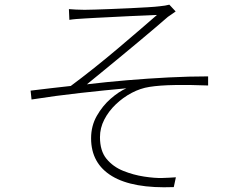

<svg xmlns="http://www.w3.org/2000/svg" viewBox="-20 -771 1040 822"><path d="M275 -732Q289 -731 305 -730Q321 -729 342 -729Q356 -729 387 -730Q418 -731 458 -732.5Q498 -734 539 -736Q580 -738 613 -740Q646 -742 662 -744Q675 -745 686 -747Q697 -749 705 -751L732 -722Q727 -718 716.5 -711Q706 -704 699 -699Q676 -679 642.5 -650.5Q609 -622 570 -589.5Q531 -557 491 -524Q451 -491 415 -461.5Q379 -432 352 -410Q435 -420 524.5 -427.5Q614 -435 702 -439.5Q790 -444 871 -444V-405Q796 -408 730 -407Q664 -406 620 -399Q581 -393 544 -373.5Q507 -354 476 -324.5Q445 -295 426.5 -259Q408 -223 408 -184Q408 -125 436 -91Q464 -57 507.5 -39.5Q551 -22 597 -15Q643 -8 675 -9Q707 -10 733 -12L724 30Q549 37 459.5 -17Q370 -71 370 -179Q370 -232 394.5 -275Q419 -318 454 -348.5Q489 -379 521 -393Q432 -385 324 -373Q216 -361 115 -345L111 -383Q152 -388 199 -393.5Q246 -399 283 -403Q329 -437 383 -480Q437 -523 489.5 -567.5Q542 -612 585 -649Q628 -686 652 -707Q638 -706 607 -705Q576 -704 536.5 -702Q497 -700 457.5 -698Q418 -696 388 -694.5Q358 -693 344 -692Q324 -691 306 -689.5Q288 -688 277 -686Z"/></svg>

Font: Noto Sans SC Thin ExtraLight
Style: Regular
Weight: 250
Version: Version 2.004-H2;hotconv 1.0.118;makeotfexe 2.5.65603